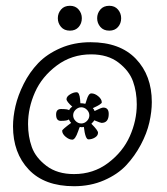

<svg xmlns="http://www.w3.org/2000/svg" viewBox="-20 -635 578 664"><path d="M236 9Q134 9 79.5 -48.5Q25 -106 25 -198Q25 -231 33.5 -268Q42 -305 62 -345Q82 -385 112 -416.5Q142 -448 189 -468.5Q236 -489 293 -489Q395 -489 450 -431.5Q505 -374 505 -282Q505 -249 496.5 -211.5Q488 -174 467 -134.5Q446 -95 416.5 -63.5Q387 -32 340 -11.5Q293 9 236 9ZM236 -33Q303 -33 354 -71.5Q405 -110 429 -164Q453 -218 453 -274Q453 -317 440 -353.5Q427 -390 390 -418.5Q353 -447 295 -447Q228 -447 176.5 -408.5Q125 -370 101 -316Q77 -262 77 -206Q77 -163 90 -126.5Q103 -90 140.5 -61.5Q178 -33 236 -33ZM230 -266Q210 -284 210 -292Q210 -301 222 -308.5Q234 -316 245 -316Q250 -316 253 -309.5Q256 -303 257 -291Q258 -279 258 -278Q267 -278 275 -276Q276 -277 279.5 -289Q283 -301 287 -306.5Q291 -312 296 -312Q308 -312 320 -302Q332 -292 332 -281Q332 -275 301 -261Q306 -256 307 -251Q331 -263 337 -263Q356 -263 356 -241Q356 -210 331 -210Q328 -210 306 -219Q305 -216 296 -207Q319 -184 319 -176Q319 -166 308.5 -159.5Q298 -153 286 -153Q275 -153 270 -196Q263 -194 256 -196Q255 -195 250 -180.5Q245 -166 240 -159Q235 -152 230 -152Q219 -152 207 -162Q195 -172 195 -183Q195 -187 226 -210Q222 -214 218 -222Q213 -217 190 -217Q174 -217 174 -239Q174 -258 191 -258Q214 -258 219 -254Q223 -262 230 -266ZM241 -255Q233 -247 233 -236Q233 -225 241.5 -216.5Q250 -208 261 -208Q272 -208 280.5 -216.5Q289 -225 289 -236Q289 -247 280.5 -255.5Q272 -264 261 -264Q250 -264 241 -255ZM222 -529Q202 -529 191 -542Q180 -555 180 -572Q180 -589 191 -602Q202 -615 222 -615Q241 -615 252 -602Q263 -589 263 -572Q263 -554 252 -541.5Q241 -529 222 -529ZM358 -529Q338 -529 327 -542Q316 -555 316 -572Q316 -589 327 -602Q338 -615 358 -615Q377 -615 388 -602Q399 -589 399 -572Q399 -554 388 -541.5Q377 -529 358 -529Z"/></svg>

Font: Bonbon
Style: Regular
Weight: 400
Designer: Ksenia Erulevich
Foundry: Cyreal (www.cyreal.org)
Version: Version 1.001